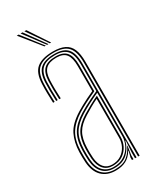

<svg xmlns="http://www.w3.org/2000/svg" viewBox="-194 -808 714 871"><g transform="rotate(-30 163.0 -372.5)"><path d="M259.2 0V-492Q259.2 -549.5 236.8 -574.5Q214.2 -599.5 162.2 -599.5Q108.8 -599.5 82.6 -577.6Q56.5 -555.8 54.2 -501.8Q53.2 -479.8 53.6 -454.5Q54 -429.2 55.2 -404H47.2Q46 -429.8 45.6 -454.9Q45.2 -480 46.2 -502Q48.5 -560 76.9 -583Q105.2 -606 162.2 -606Q199.8 -606 222.9 -594.5Q246 -583 256.6 -557.9Q267.2 -532.8 267.2 -492V0ZM140.2 -14.2Q173.8 -14.2 196.8 -29.6Q219.8 -45 231.6 -68.5Q243.5 -92 243.5 -116.5V-343.5Q214 -330.5 188.1 -316.9Q162.2 -303.2 144 -292Q101 -265.5 82.2 -233.6Q63.5 -201.8 62.2 -150Q62 -134 62.1 -123.1Q62.2 -112.2 63.2 -96.8Q66.2 -56.5 86.5 -35.4Q106.8 -14.2 140.2 -14.2ZM140.2 -20.5Q109.5 -20.5 91.8 -40.6Q74 -60.8 71.2 -97.8Q70 -115.5 70 -125.4Q70 -135.2 70.2 -149.5Q71.5 -199.8 89.2 -230Q107 -260.2 148.5 -285.8Q167.8 -297.5 190.4 -310Q213 -322.5 235.2 -332.5V-116.5Q235.2 -94 224.8 -71.9Q214.2 -49.8 193.2 -35.1Q172.2 -20.5 140.2 -20.5ZM140.2 -27Q167.5 -27 186.9 -39.9Q206.2 -52.8 216.8 -73.2Q227.2 -93.8 227.2 -116.5V-320.8Q207 -311.2 189.2 -301Q171.5 -290.8 152.2 -279Q112.8 -254.8 96.1 -225.9Q79.5 -197 78.2 -149.2Q78 -136.8 78 -126Q78 -115.2 79.2 -97.5Q81.8 -63.8 97.5 -45.4Q113.2 -27 140.2 -27ZM140.2 5Q95.8 5 69.4 -20.9Q43 -46.8 39.2 -96Q38.2 -111 38.1 -123.1Q38 -135.2 38.2 -151Q39.5 -201 58.5 -239.5Q77.5 -278 131.5 -311.2Q144.8 -319.2 159.8 -327.5Q174.8 -335.8 191.6 -344.1Q208.5 -352.5 227.2 -360.8V-492Q227.2 -535 212.2 -554.5Q197.2 -574 162.2 -574Q124 -574 105.9 -556.8Q87.8 -539.5 86.2 -500.5Q85.2 -478.5 85.6 -454.2Q86 -430 87.2 -404H79.2Q77.8 -433 77.6 -457Q77.5 -481 78.2 -500.8Q80 -542.5 99.6 -561.5Q119.2 -580.5 162.2 -580.5Q201.2 -580.5 218.2 -559.5Q235.2 -538.5 235.2 -492V-355.8Q206.5 -343 179.8 -329.4Q153 -315.8 135.5 -304.8Q89.2 -276.2 68.4 -241.1Q47.5 -206 46.2 -150.8Q46 -135 46.1 -123.4Q46.2 -111.8 47.2 -96.2Q50.8 -50.5 74.9 -26Q99 -1.5 140.2 -1.5Q182.5 -1.5 205.1 -20Q227.8 -38.5 240.2 -67.2H242.2L235 -20.5V0H227V-13.8L235 -44.5H233Q216.8 -18 194.5 -6.5Q172.2 5 140.2 5ZM243 0V-29.5L246.8 -90.8H244.8Q235.5 -54.8 209.9 -31.2Q184.2 -7.8 140.2 -7.8Q101.8 -7.8 80 -31.4Q58.2 -55 55.2 -96.8Q54.2 -113 54.1 -124.1Q54 -135.2 54.2 -150.2Q55.5 -204.2 75.4 -237.6Q95.2 -271 140 -298.5Q152.5 -306.2 168.1 -314.8Q183.8 -323.2 202.8 -332.6Q221.8 -342 243.5 -351.8V-492Q243.5 -542 224.6 -564.4Q205.8 -586.8 162.2 -586.8Q114.8 -586.8 93.5 -566.6Q72.2 -546.5 70.2 -501Q69.5 -482.8 69.6 -457.6Q69.8 -432.5 71.2 -404H63.2Q61.8 -432.2 61.6 -457.1Q61.5 -482 62.2 -501.2Q64.2 -550.5 87.6 -571.9Q111 -593.2 162.2 -593.2Q210 -593.2 230.6 -569.5Q251.2 -545.8 251.2 -492V0ZM141 -645 56.5 -750H66.5L148 -645ZM155 -645 76.5 -750H86.5L162 -645ZM169 -645 96.5 -750H106.5L176 -645Z"/></g></svg>

Font: Big Shoulders Inline Text SC Thin
Style: Regular
Weight: 100
Designer: Patric King
Foundry: XO Type Co
Version: Version 2.002